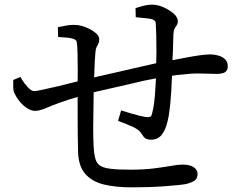

<svg xmlns="http://www.w3.org/2000/svg" viewBox="-20 -787 1040 826"><path d="M229 -670Q252 -675 267 -677.5Q282 -680 299 -680Q331 -680 366 -662Q382 -654 394.5 -642.5Q407 -631 407 -618.5Q407 -606 403 -599Q399 -592 395 -583Q391 -575 390 -555Q388 -540 385 -454Q415 -461 477 -475Q539 -489 581 -499Q623 -509 652 -515Q653 -533 653 -563Q653 -646 650 -688Q649 -700 632 -705Q623 -707 608 -708.5Q593 -710 564 -713L563 -752Q588 -760 603.5 -763.5Q619 -767 634 -767Q658 -767 683 -756Q708 -745 726.5 -729Q745 -713 745 -696Q745 -684 738 -675Q734 -670 730.5 -663Q727 -656 726 -640Q725 -612 724 -572L722 -528Q744 -532 774 -538Q804 -544 835 -548.5Q866 -553 884 -553Q902 -553 919.5 -548Q937 -543 948.5 -532Q960 -521 960 -501.5Q960 -482 944 -474Q931 -469 911.5 -469Q892 -469 872 -470Q852 -471 828 -471Q804 -471 771 -467Q734 -464 720 -461Q715 -321 701 -266Q693 -229 676 -207.5Q659 -186 629 -186Q617 -186 608.5 -190Q600 -194 591 -209L590 -210Q580 -228 553 -240.5Q526 -253 488 -267L501 -312Q593 -283 616 -283Q623 -283 627.5 -285.5Q632 -288 634 -298Q645 -335 649 -416Q650 -433 651 -450Q601 -441 549 -428Q398 -393 383 -390Q383 -358 382 -317.5Q381 -277 381 -236Q381 -195 382.5 -162Q384 -129 389.5 -107Q395 -85 409.5 -75Q424 -65 455 -61Q486 -57 542 -57Q598 -57 642 -62.5Q686 -68 716.5 -73.5Q747 -79 765 -79Q802 -79 819 -63Q830 -53 830 -39Q830 -19 817 -10Q807 -3 784 4Q760 9 692 14Q624 19 549 19Q474 19 424 6Q374 -7 346 -40Q318 -73 316 -131Q314 -193 314 -304V-370Q243 -350 173 -320Q148 -310 131 -310Q107 -310 80 -334Q58 -354 42 -386Q37 -397 37 -411V-443L68 -456L73 -447Q83 -430 99 -412.5Q115 -395 127 -395Q136 -395 163 -401Q237 -417 294 -432L314 -437Q315 -481 314 -519Q314 -604 308 -612Q300 -622 270 -625Q254 -626 230 -628Z"/></svg>

Font: Early Summer Mincho Screen
Style: Regular
Weight: 400
Designer: GuiWonder
Version: Version 1.002